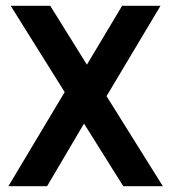

<svg xmlns="http://www.w3.org/2000/svg" viewBox="-20 -645 593 665"><path d="M407 0 271 -217 143 0H9L204 -326L17 -625H154L281 -421L403 -625H536L349 -312L544 0Z"/></svg>

Font: Changa Medium
Style: Regular
Weight: 500
Designer: Eduardo Rodriguez Tunni
Foundry: Eduardo Rodriguez Tunni
Version: Version 2.002; ttfautohint (v1.5) -l 8 -r 50 -G 150 -x 14 -H